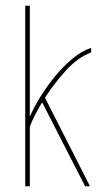

<svg xmlns="http://www.w3.org/2000/svg" viewBox="-20 -650 356 670"><path d="M68 0V-630H84V-243Q98 -275 120.5 -311.5Q143 -348 171.5 -383Q200 -418 232.5 -445Q265 -472 298 -483V-467Q252 -450 210.5 -404.5Q169 -359 137 -309L294 0H277L127 -293Q98 -245 84 -208V0Z"/></svg>

Font: Alumni Sans Pinstripe
Style: Regular
Weight: 400
Designer: Robert E. Leuschke
Foundry: Robert E. Leuschke
Version: Version 1.010; ttfautohint (v1.8.4.7-5d5b)